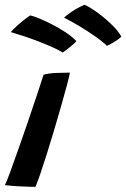

<svg xmlns="http://www.w3.org/2000/svg" viewBox="-28 -762 516 784"><path d="M116.5 1Q94 1 58 -0.8Q22 -2.5 -8 -6Q-1.5 -18.5 13.2 -58.5Q28 -98.5 47.2 -153.2Q66.5 -208 86.5 -266.2Q106.5 -324.5 123.2 -375.2Q140 -426 150 -457Q170.5 -463 203.8 -464.2Q237 -465.5 257.5 -465.5Q254.5 -448.5 244.8 -412.2Q235 -376 221.5 -328.5Q208 -281 192.8 -230Q177.5 -179 162.8 -132Q148 -85 135.8 -49.5Q123.5 -14 116.5 1ZM317 -742.5Q326 -739.5 345.5 -727.2Q365 -715 388.5 -696.5Q412 -678 433.5 -656.2Q455 -634.5 467.5 -612.5Q454.5 -600 434.8 -588.5Q415 -577 408.5 -575Q392 -591.5 361 -613.2Q330 -635 295.2 -655.8Q260.5 -676.5 233.5 -690Q240.5 -697.5 264.2 -713.8Q288 -730 317 -742.5ZM95 -699Q105.5 -697.5 129.5 -687.8Q153.5 -678 182.8 -663.2Q212 -648.5 239.2 -630.5Q266.5 -612.5 284 -594Q278.5 -587.5 266.8 -577.5Q255 -567.5 243.8 -558.8Q232.5 -550 228 -547.5Q213.5 -557 187.2 -568.8Q161 -580.5 130 -592.5Q99 -604.5 68.8 -614.5Q38.5 -624.5 16 -631Q22 -639 45.5 -660.2Q69 -681.5 95 -699Z"/></svg>

Font: Grandstander Medium
Style: Italic
Weight: 500
Italic angle: -15°
Designer: Tyler Finck
Foundry: Etcetera Type Co
Version: Version 1.200; ttfautohint (v1.8.3)